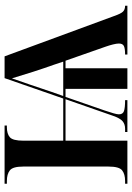

<svg xmlns="http://www.w3.org/2000/svg" viewBox="111 -687 576 838"><g transform="rotate(-90 399.0 -268.0)"><path d="M16 0V-10H28Q58 -10 74.5 -23Q91 -36 91 -82V-455Q91 -500 74.5 -513Q58 -526 28 -526H16V-536H270V-526H263Q234 -526 219 -513Q204 -500 204 -454V-280H388L477 -536H572L748 -58Q758 -29 767 -19.5Q776 -10 793 -10V0H580V-10Q607 -10 617.5 -15.5Q628 -21 628 -37Q628 -47 624 -63Q620 -79 614 -96L553 -270H520V0H430V-270H395L336 -100Q328 -76 323.5 -60.5Q319 -45 319 -37Q319 -20 333 -15Q347 -10 381 -10V0H242V-10H256Q276 -10 289 -21Q302 -32 313 -64L385 -270H204V0ZM399 -280H549L535 -322Q521 -361 505 -410.5Q489 -460 476 -504Q464 -470 448.5 -424.5Q433 -379 417 -331Z"/></g></svg>

Font: Noto Serif Display Condensed SemiBold
Style: Regular
Weight: 600
Width: 3
Designer: Monotype Design Team
Foundry: Monotype Imaging Inc.
Version: Version 2.009